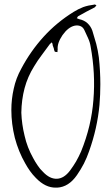

<svg xmlns="http://www.w3.org/2000/svg" viewBox="-20 -818 482 866"><path d="M76.2 -508.8Q118.2 -587.9 176.8 -652.3Q235.4 -716.8 312.5 -764.6Q333 -777.3 355.5 -786.1Q377.9 -793.9 403.3 -796.9Q404.3 -797.9 406.2 -797.9Q407.2 -797.9 409.2 -796.9Q412.1 -795.9 415 -794.9Q413.1 -792 411.1 -789.1Q409.2 -786.1 406.2 -784.2Q387.7 -774.4 370.1 -765.6Q352.5 -755.9 335 -746.1Q332 -745.1 330.1 -742.2Q329.1 -738.3 326.2 -736.3Q329.1 -735.4 332 -733.4Q335 -732.4 337.9 -731.4Q360.4 -726.6 375 -712.9Q389.6 -699.2 396.5 -679.7Q405.3 -650.4 414.1 -620.1Q421.9 -589.8 425.8 -559.6Q432.6 -498 432.6 -437.5Q432.6 -391.6 428.7 -344.7Q418.9 -239.3 381.8 -135.7Q372.1 -107.4 358.4 -80.1Q344.7 -53.7 327.1 -28.3Q290 25.4 238.3 28.3Q235.4 28.3 232.4 28.3Q184.6 29.3 141.6 -15.6Q127 -30.3 115.2 -46.9Q103.5 -63.5 93.8 -81.1Q63.5 -133.8 46.9 -196.3Q31.2 -259.8 31.2 -321.3Q31.2 -371.1 42 -418Q51.8 -464.8 76.2 -508.8ZM129.9 -104.5Q138.7 -87.9 149.4 -72.3Q160.2 -55.7 173.8 -43Q204.1 -10.7 236.3 -11.7Q268.6 -12.7 295.9 -48.8Q310.5 -68.4 323.2 -89.8Q335.9 -112.3 345.7 -134.8Q392.6 -250 401.4 -368.2Q411.1 -486.3 388.7 -608.4Q385.7 -627.9 377 -646.5Q369.1 -665 360.4 -682.6Q354.5 -695.3 342.8 -700.2Q331.1 -705.1 316.4 -702.1Q287.1 -695.3 261.7 -659.2Q237.3 -623 240.2 -594.7Q240.2 -591.8 239.3 -588.9Q239.3 -585.9 239.3 -583Q236.3 -584 231.4 -584Q227.5 -584 226.6 -585.9Q223.6 -592.8 222.7 -599.6Q220.7 -606.4 217.8 -613.3Q217.8 -617.2 216.8 -620.1Q215.8 -623 213.9 -627Q211.9 -625 209 -623Q206.1 -621.1 204.1 -618.2Q186.5 -593.8 168 -569.3Q149.4 -544.9 133.8 -518.6Q104.5 -471.7 90.8 -419.9Q77.1 -368.2 76.2 -309.6Q78.1 -257.8 90.8 -206.1Q102.5 -153.3 129.9 -104.5Z"/></svg>

Font: Yuremane_body
Style: Regular
Weight: 400
Version: Version 1.0